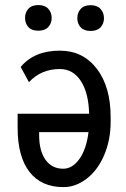

<svg xmlns="http://www.w3.org/2000/svg" viewBox="-20 -742 506 771"><path d="M220.2 -538.6C151.9 -538.6 99.4 -516.8 63 -473.1L96.2 -412.1C129.1 -447.3 170.4 -464.8 220.2 -464.8C255.7 -464.8 283.9 -448.8 304.7 -416.7C325.5 -384.7 336.6 -340.8 337.9 -285.2H50.8V-228.5C50.8 -151.4 66.7 -92.4 98.4 -51.8C130.1 -11.1 175.3 9.3 233.9 9.3C265.8 9.9 296.7 -1 326.7 -23.4C356.6 -45.9 380.4 -77.5 397.9 -118.2C415.5 -158.9 424.3 -203.8 424.3 -252.9V-271C424.3 -352.7 405.8 -417.7 368.7 -466.1C331.5 -514.4 282.1 -538.6 220.2 -538.6ZM233.9 -64.5C203.6 -64.5 179.9 -76.4 162.8 -100.3C145.8 -124.3 137.2 -157.1 137.2 -198.7V-211.4H335.4C329.9 -166.2 317.8 -130.4 299.1 -104C280.4 -77.6 258.6 -64.5 233.9 -64.5ZM80.6 -669.9C80.6 -655.3 85 -643.1 94 -633.3C102.9 -623.5 116.2 -618.7 133.8 -618.7C151.4 -618.7 164.7 -623.5 173.8 -633.3C182.9 -643.1 187.5 -655.3 187.5 -669.9C187.5 -684.6 182.9 -696.9 173.8 -706.8C164.7 -716.7 151.4 -721.7 133.8 -721.7C116.2 -721.7 102.9 -716.7 94 -706.8C85 -696.9 80.6 -684.6 80.6 -669.9ZM290.5 -668.9C290.5 -654.3 295 -642.1 304 -632.3C312.9 -622.6 326.2 -617.7 343.8 -617.7C361.3 -617.7 374.7 -622.6 383.8 -632.3C392.9 -642.1 397.5 -654.3 397.5 -668.9C397.5 -683.6 392.9 -696 383.8 -706.1C374.7 -716.1 361.3 -721.2 343.8 -721.2C326.2 -721.2 312.9 -716.1 304 -706.1C295 -696 290.5 -683.6 290.5 -668.9Z"/></svg>

Font: Roboto Condensed
Style: Regular
Weight: 400
Designer: Google
Version: Version 2.134; 2016